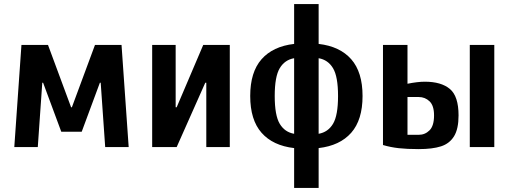

<svg xmlns="http://www.w3.org/2000/svg" viewBox="-20 -720 2505 940"><path d="M50 0 85 -500H215L328 -195H332L445 -500H575L610 0H495L473 -315H469L380 -75H280L191 -315H187L165 0Z M725 0V-500H840V-195H845L975 -500H1105V0H990V-315H985L845 0Z M1420 5Q1316 -7 1260.5 -70Q1205 -133 1205 -250Q1205 -367 1260.5 -430Q1316 -493 1420 -505V-700H1540V-505Q1644 -493 1699.5 -430Q1755 -367 1755 -250Q1755 -133 1699.5 -70Q1644 -7 1540 5V200H1420ZM1420 -435Q1374 -427 1349.5 -386Q1325 -345 1325 -250Q1325 -155 1349.5 -114Q1374 -73 1420 -65ZM1635 -250Q1635 -345 1610.5 -386Q1586 -427 1540 -435V-65Q1586 -73 1610.5 -114Q1635 -155 1635 -250Z M1855 -10V-500H1975V-310Q2025 -320 2060 -320Q2140 -320 2182.5 -284.5Q2225 -249 2225 -155Q2225 -89 2203 -53Q2181 -17 2139 -3.5Q2097 10 2030 10Q1973 10 1932.5 5.5Q1892 1 1855 -10ZM2280 0V-500H2400V0ZM2030 -60Q2061 -60 2083 -82Q2105 -104 2105 -155Q2105 -203 2083 -224Q2061 -245 2030 -245H1975V-60Z"/></svg>

Font: Cuprum
Style: Bold
Weight: 700
Designer: Jovanny Lemonad
Foundry: Jovanny Lemonad
Version: Version 2.000